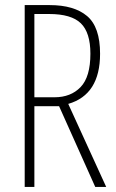

<svg xmlns="http://www.w3.org/2000/svg" viewBox="-20 -734 456 754"><path d="M175 -714Q271 -714 322 -671Q373 -628 373 -523Q373 -362 248 -326L397 0H354L212 -317H115V0H77V-714ZM173 -679H115V-352H194Q258 -352 296.5 -392Q335 -432 335 -523Q335 -606 297.5 -642.5Q260 -679 173 -679Z"/></svg>

Font: Noto Sans Gurmukhi ExtraCondensed ExtraLight
Style: Regular
Weight: 200
Width: 2
Designer: Jelle Bosma - Monotype Design Team
Foundry: Monotype Imaging Inc.
Version: Version 2.004; ttfautohint (v1.8.4.7-5d5b)